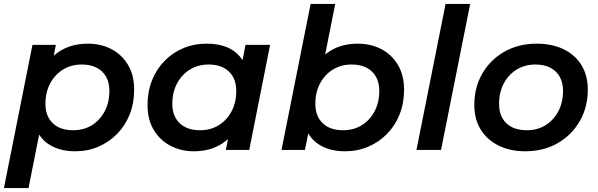

<svg xmlns="http://www.w3.org/2000/svg" viewBox="-30 -762 3042 976"><path d="M352 7Q285 7 236 -18Q194 -39 169 -78L115 194H-10L135 -534H254L243 -479Q256 -490 271 -500Q332 -540 417 -540Q483 -540 536 -512.5Q589 -485 620.5 -432.5Q652 -380 652 -306Q652 -238 629.5 -181Q607 -124 566 -82Q525 -40 470.5 -16.5Q416 7 352 7ZM342 -100Q396 -100 437 -125.5Q478 -151 502 -196Q526 -241 526 -300Q526 -362 489 -398Q452 -434 385 -434Q332 -434 290.5 -408.5Q249 -383 225 -338Q201 -293 201 -234Q201 -172 238 -136Q275 -100 342 -100Z M955 7Q890 7 836.5 -21Q783 -49 751.5 -101.5Q720 -154 720 -228Q720 -296 742.5 -353Q765 -410 806 -452Q847 -494 901.5 -517Q956 -540 1021 -540Q1088 -540 1137 -516Q1178 -495 1203 -456L1218 -534H1343L1237 0H1118L1129 -55Q1116 -43 1102 -34Q1041 7 955 7ZM987 -100Q1041 -100 1082 -125.5Q1123 -151 1147 -196Q1171 -241 1171 -300Q1171 -362 1134 -398Q1097 -434 1030 -434Q977 -434 935.5 -408.5Q894 -383 870 -338Q846 -293 846 -234Q846 -172 883 -136Q920 -100 987 -100Z M1401 0 1549 -742H1674L1623 -485Q1645 -503 1672 -516Q1723 -540 1789 -540Q1855 -540 1908 -512.5Q1961 -485 1992.5 -432.5Q2024 -380 2024 -306Q2024 -238 2001.5 -181Q1979 -124 1938 -82Q1897 -40 1842.5 -16.5Q1788 7 1724 7Q1658 7 1610 -17Q1563 -40 1537 -84L1520 0ZM1714 -100Q1768 -100 1809 -125.5Q1850 -151 1874 -196Q1898 -241 1898 -300Q1898 -362 1861 -398Q1824 -434 1757 -434Q1704 -434 1662.5 -408.5Q1621 -383 1597 -338Q1573 -293 1573 -234Q1573 -172 1610 -136Q1647 -100 1714 -100Z M2087 0 2235 -742H2360L2212 0Z M2640 7Q2562 7 2503.5 -22.5Q2445 -52 2413 -104.5Q2381 -157 2381 -228Q2381 -318 2422 -388.5Q2463 -459 2534.5 -499.5Q2606 -540 2698 -540Q2777 -540 2835.5 -511.5Q2894 -483 2926 -430.5Q2958 -378 2958 -306Q2958 -217 2917 -146Q2876 -75 2804.5 -34Q2733 7 2640 7ZM2648 -100Q2702 -100 2743 -125.5Q2784 -151 2808 -196Q2832 -241 2832 -300Q2832 -362 2795 -398Q2758 -434 2691 -434Q2638 -434 2596.5 -408.5Q2555 -383 2531 -338Q2507 -293 2507 -234Q2507 -171 2544 -135.5Q2581 -100 2648 -100Z"/></svg>

Font: Montserrat Thin SemiBold
Style: Italic
Weight: 600
Italic angle: -11.3°
Version: Version 9.000